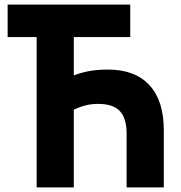

<svg xmlns="http://www.w3.org/2000/svg" viewBox="-20 -820 790 840"><path d="M140.3 -657.8H13.4V-800H549.8V-657.8H302.9V-490.1Q337.1 -503.2 372.5 -509.4Q407.9 -515.6 452.6 -515.6Q570.6 -515.6 633.6 -447.6Q696.6 -379.7 696.6 -251V0H533.9V-234.4Q533.9 -303 504.2 -334.2Q474.4 -365.5 409.5 -365.5Q381 -365.5 355.8 -359.3Q330.7 -353.1 302.9 -340.1V0H140.3Z"/></svg>

Font: Martian Mono VF sWd Rg
Style: Regular
Weight: 400
Width: 6
Monospace: yes
Designer: Roman Shamin
Foundry: Evil Martians
Version: Version 1.100